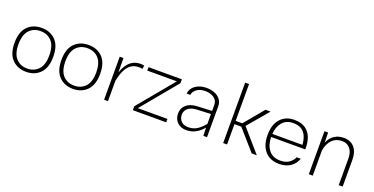

<svg xmlns="http://www.w3.org/2000/svg" viewBox="-25 -1369 4005 2056"><g transform="rotate(20 1977.5 -341.0)"><path d="M267.6 -494.6Q366.2 -494.6 427.2 -432.4Q488.3 -370.1 488.3 -245.1Q488.3 -120.1 427 -57.4Q365.7 5.4 267.6 5.4Q169.4 5.4 108.2 -57.4Q46.9 -120.1 46.9 -245.1Q46.9 -370.1 108.2 -432.4Q169.4 -494.6 267.6 -494.6ZM267.6 -458Q189.5 -458 140.6 -406Q91.8 -354 91.8 -245.1Q91.8 -136.2 140.6 -84Q189.5 -31.7 267.6 -31.7Q345.7 -31.7 394.5 -84Q443.4 -136.2 443.4 -245.1Q443.4 -354 394.5 -406Q345.7 -458 267.6 -458Z M802.2 -494.6Q900.9 -494.6 961.9 -432.4Q1022.9 -370.1 1022.9 -245.1Q1022.9 -120.1 961.7 -57.4Q900.4 5.4 802.2 5.4Q704.1 5.4 642.8 -57.4Q581.5 -120.1 581.5 -245.1Q581.5 -370.1 642.8 -432.4Q704.1 -494.6 802.2 -494.6ZM802.2 -458Q724.1 -458 675.3 -406Q626.5 -354 626.5 -245.1Q626.5 -136.2 675.3 -84Q724.1 -31.7 802.2 -31.7Q880.4 -31.7 929.2 -84Q978 -136.2 978 -245.1Q978 -354 929.2 -406Q880.4 -458 802.2 -458Z M1156.7 -490.2H1199.2L1200.7 -326.2Q1216.3 -374 1241.5 -412.1Q1266.6 -450.2 1304.4 -472.4Q1342.3 -494.6 1396 -494.6Q1418.5 -494.6 1436 -489.7L1429.2 -449.7Q1416.5 -455.1 1389.6 -455.1Q1331.5 -455.1 1294.4 -425Q1257.3 -395 1235.6 -345.2Q1213.9 -295.4 1201.7 -234.9L1201.2 -235.4V0H1156.7Z M1484.4 -451.2V-490.2H1864.7V-445.8L1526.9 -38.6H1864.7V0H1484.4V-44.9L1821.8 -451.2Z M2329.6 -351.1V0H2288.1L2284.7 -92.8Q2243.2 -42.5 2195.8 -18.6Q2148.4 5.4 2094.7 5.4Q2028.8 5.4 1990 -33.2Q1951.2 -71.8 1951.2 -133.8Q1951.2 -193.4 1994.4 -232.2Q2037.6 -271 2118.7 -274.9L2284.7 -282.7V-351.1Q2284.7 -403.3 2243.4 -430.7Q2202.1 -458 2145.5 -458Q2089.4 -458 2051.3 -432.1Q2013.2 -406.2 2006.3 -364.3H1964.8Q1971.2 -423.8 2021.5 -459.2Q2071.8 -494.6 2147 -494.6Q2197.3 -494.6 2238.8 -478Q2280.3 -461.4 2304.9 -429.4Q2329.6 -397.5 2329.6 -351.1ZM1993.2 -135.7Q1993.2 -89.4 2022 -60.3Q2050.8 -31.2 2101.1 -31.2Q2155.8 -31.2 2196.8 -54.9Q2237.8 -78.6 2284.7 -134.8V-247.6L2124.5 -240.2Q2061 -236.8 2027.1 -208Q1993.2 -179.2 1993.2 -135.7Z M2817.9 -490.2H2876L2675.8 -254.4L2897 0H2838.9L2636.2 -231.4H2558.1V0H2513.7V-688.5H2558.1V-269H2634.3Z M2974.1 -236.8Q2975.1 -147 3019.8 -89.6Q3064.5 -32.2 3151.9 -32.2Q3213.4 -32.2 3252 -60.3Q3290.5 -88.4 3305.7 -126H3352.5Q3330.1 -64.5 3278.6 -29.5Q3227.1 5.4 3151.4 5.4Q3047.9 5.4 2989.3 -60.5Q2930.7 -126.5 2930.7 -245.1Q2930.7 -364.7 2989.7 -429.7Q3048.8 -494.6 3146.5 -494.6Q3225.1 -494.6 3273.7 -461.4Q3322.3 -428.2 3343.8 -370.1Q3365.2 -312 3363.3 -236.8ZM2975.1 -272H3317.9Q3314.5 -324.2 3297.6 -366.2Q3280.8 -408.2 3244.6 -433.1Q3208.5 -458 3147 -458Q3068.4 -458 3024.2 -406Q2980 -354 2975.1 -272Z M3534.7 0H3489.7V-490.2H3531.2L3533.7 -376Q3585.4 -494.6 3711.9 -494.6Q3789.1 -494.6 3832.3 -443.8Q3875.5 -393.1 3875.5 -306.6V0H3830.6V-303.7Q3830.6 -373 3796.9 -414.6Q3763.2 -456.1 3703.6 -456.1Q3636.2 -456.1 3592.5 -412.1Q3548.8 -368.2 3534.7 -287.6Z"/></g></svg>

Font: Estedad-FD ExtraLight
Style: Regular
Weight: 200
Designer: Amin Abedi
Version: Version 7.3